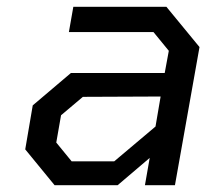

<svg xmlns="http://www.w3.org/2000/svg" viewBox="-20 -543 610 563"><path d="M140 0 54 -105 76 -234 188 -329H463L475 -394L430 -449H182L195 -523H468L565 -405L493 0H405L419 -80L325 0ZM190 -70H315L436 -172L451 -260L223 -259L159 -205L145 -125Z"/></svg>

Font: Tomorrow
Style: Italic
Weight: 400
Italic angle: -10°
Designer: Tony de Marco, Monica Rizzolli
Foundry: Just in Type
Version: Version 2.002